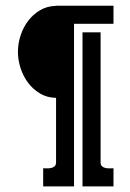

<svg xmlns="http://www.w3.org/2000/svg" viewBox="-20 -664 463 684"><path d="M43.9 -479.5Q43.9 -508.3 53.2 -537.1Q62.5 -565.9 79.8 -589.1Q97.2 -612.3 122.1 -627.2Q147 -642.1 178.7 -643.1V-643.6H384.3V-579.1H243.7V0H133.8V-64.5Q140.1 -64.5 147.9 -64.2Q155.8 -64 162.8 -65.7Q169.9 -67.4 174.8 -71.8Q179.7 -76.2 179.7 -85.9V-315.4Q147.9 -315.9 122.8 -330.8Q97.7 -345.7 80.1 -369.1Q62.5 -392.6 53.2 -421.6Q43.9 -450.7 43.9 -479.5ZM338.4 -85.9Q338.4 -76.2 343.3 -71.8Q348.1 -67.4 355.2 -65.7Q362.3 -64 370.1 -64.2Q377.9 -64.5 384.3 -64.5V0H273.9V-548.8H338.4Z"/></svg>

Font: Isar CAT
Style: Regular
Weight: 400
Designer: Digitized by Peter Wiegel
Foundry: CAT-Fonts, Peter Wiegel
Version: Version 1.000; ttfautohint (v1.3)